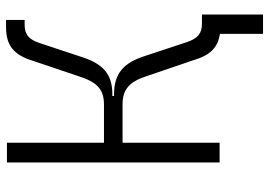

<svg xmlns="http://www.w3.org/2000/svg" viewBox="-146 -590 878 626"><g transform="rotate(-90 293.0 -277.0)"><path d="M76.2 0H140.6V-316.4H265.6C316.9 -316.4 340.8 -292 358.9 -234.4L408.7 -88.4C425.3 -30.3 451.2 -5.4 495.6 1V141.6H558.6V-57.6H528.3C496.1 -57.6 480 -72.3 468.3 -107.9L422.9 -245.1C401.4 -311.5 367.7 -344.2 298.3 -344.2H293V-349.6H298.3C366.2 -349.6 398.4 -382.3 419.9 -448.7L465.3 -585.9C477.1 -621.6 492.7 -635.7 525.4 -635.7H541V-696.3H518.1C459 -696.3 426.8 -673.3 406.7 -605.5L357.4 -459.5C338.9 -400.9 315.4 -377 265.6 -377H140.6V-693.4H76.2Z"/></g></svg>

Font: Cascadia Code Light
Style: Regular
Weight: 300
Monospace: yes
Designer: Aaron Bell
Foundry: Saja Typeworks
Version: Version 2404.023